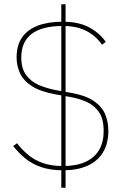

<svg xmlns="http://www.w3.org/2000/svg" viewBox="-20 -800 587 902"><path d="M288 82H268V-6V-14V-684V-692V-780H288V-692V-684V-14V-6ZM276 0Q217 0 173.5 -15Q130 -30 98.5 -56Q67 -82 42 -114L60 -127Q84 -96 113 -72Q142 -48 181.5 -34Q221 -20 276 -20Q339 -20 381.5 -39.5Q424 -59 445.5 -95.5Q467 -132 467 -184Q467 -242 444.5 -274Q422 -306 385.5 -322Q349 -338 307 -345L239 -357Q169 -370 129.5 -395.5Q90 -421 74 -456Q58 -491 58 -530Q58 -587 83.5 -624Q109 -661 157.5 -679.5Q206 -698 275 -698Q351 -698 400.5 -670.5Q450 -643 477 -603L459 -590Q431 -631 386 -654.5Q341 -678 275 -678Q178 -678 129 -641Q80 -604 80 -530Q80 -478 103 -447Q126 -416 164 -400Q202 -384 246 -376L313 -364Q385 -351 423 -324Q461 -297 475 -261Q489 -225 489 -185Q489 -126 464 -84.5Q439 -43 391.5 -21.5Q344 0 276 0Z"/></svg>

Font: IBM Plex Sans Thin
Style: Regular
Weight: 250
Designer: Mike Abbink, Paul van der Laan, Pieter van Rosmalen
Foundry: Bold Monday
Version: Version 3.201